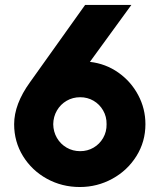

<svg xmlns="http://www.w3.org/2000/svg" viewBox="-20 -751 653 782"><path d="M37.6 -245.1Q37.6 -326.7 102.1 -416L326.7 -731H515.1L346.2 -499Q410.2 -491.7 461.7 -455.6Q513.2 -419.4 542.7 -364Q572.3 -308.6 572.3 -245.1Q572.3 -173.8 535.6 -115.2Q499 -56.6 437.5 -22.9Q376 10.7 305.2 10.7Q232.4 10.7 171.1 -22.9Q109.9 -56.6 73.7 -115.2Q37.6 -173.8 37.6 -245.1ZM306.6 -135.3Q336.4 -135.3 361.1 -149.7Q385.7 -164.1 400.1 -189.2Q414.6 -214.4 414.1 -245.1Q414.6 -275.9 400.1 -301Q385.7 -326.2 361.1 -340.6Q336.4 -355 306.6 -355Q276.4 -355 251.5 -340.6Q226.6 -326.2 211.9 -301Q197.3 -275.9 196.8 -245.1Q197.3 -214.4 211.9 -189.2Q226.6 -164.1 251.5 -149.7Q276.4 -135.3 306.6 -135.3Z"/></svg>

Font: Glacial Indifference
Style: Bold
Weight: 700
Designer: Alfredo Marco Pradil
Foundry: Alfredo Marco Pradil
Version: Version 1.312